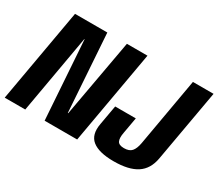

<svg xmlns="http://www.w3.org/2000/svg" viewBox="-148 -937 1365 1203"><g transform="rotate(30 534.5 -335.5)"><path d="M-25.8 0H122.8L222.6 -567.4H224.6L263 0H498.4L617.4 -675H468.5L367.6 -114.7H364.6L326.9 -675H93.2ZM763.9 4.1Q872.2 4.1 930.5 -34Q988.7 -72 1003.3 -154L1095.5 -675H946.2L859.6 -181.6Q851.8 -139.4 834.3 -119.4Q816.7 -99.4 779 -99.4Q741.8 -99.4 731.9 -119.9Q721.9 -140.4 729.9 -182L750.5 -298.2H601.2L576.2 -157.3Q560.4 -72.7 608.9 -34.3Q657.3 4.1 763.9 4.1Z"/></g></svg>

Font: Anybody Thin Condensed
Style: Italic
Weight: 100
Width: 3
Italic angle: -10°
Version: Version 1.113;gftools[0.9.25]